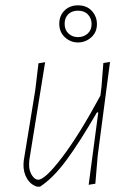

<svg xmlns="http://www.w3.org/2000/svg" viewBox="-20 -688 494 719"><path d="M392 -456 346 -106 337 0 312 4 348 -267H343Q278 -155 228.5 -88Q179 -21 130 11H119Q95 4 81 -19.5Q67 -43 68 -74L69 -87L112 -350L124 -451L149 -455L90 -90L89 -75Q88 -50 99 -32.5Q110 -15 123 -15Q149 -15 213.5 -100Q278 -185 356 -330L360 -362L367 -452ZM343 -598Q343 -567 321.5 -548Q300 -529 272 -529Q244 -529 223 -548.5Q202 -568 202 -599Q202 -629 221.5 -648.5Q241 -668 272 -668Q305 -668 324 -647Q343 -626 343 -598ZM222 -599Q222 -576 236.5 -562.5Q251 -549 272 -549Q293 -549 308 -562Q323 -575 323 -598Q323 -619 309.5 -633.5Q296 -648 272 -648Q249 -648 235.5 -634.5Q222 -621 222 -599Z"/></svg>

Font: Luna Sans Thin
Style: Italic
Weight: 250
Italic angle: -7°
Designer: Juan Pablo del Peral
Foundry: Huerta Tipografica
Version: Version 2.001; ttfautohint (v1.5)